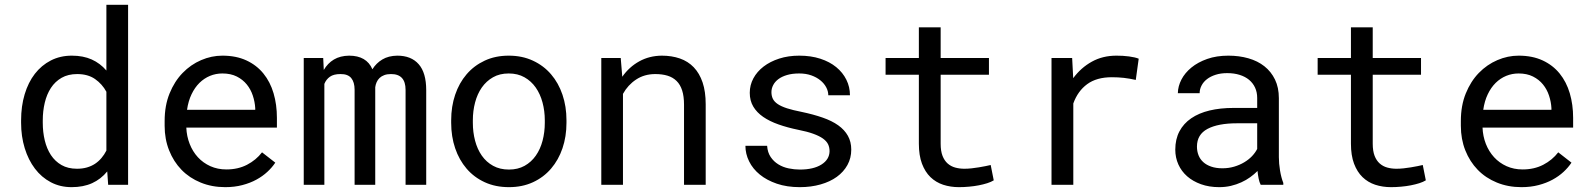

<svg xmlns="http://www.w3.org/2000/svg" viewBox="-20 -770 6641 800"><path d="M67.9 -268.6Q67.9 -327.6 82.8 -377.2Q97.7 -426.8 125.2 -462.4Q152.8 -498 191.9 -518.1Q231 -538.1 279.3 -538.1Q326.7 -538.1 362.1 -522.2Q397.5 -506.3 423.3 -476.1V-750H513.7V0H430.7L426.8 -55.7Q400.4 -23.4 363.8 -6.8Q327.1 9.8 278.3 9.8Q230.5 9.8 191.7 -10.7Q152.8 -31.2 125.5 -67.4Q98.1 -103.5 83 -152.6Q67.9 -201.7 67.9 -258.3ZM158.2 -258.3Q158.2 -219.7 166.5 -185.1Q174.8 -150.4 192.1 -124Q209.5 -97.7 236.3 -82.3Q263.2 -66.9 300.8 -66.9Q323.7 -66.9 342.3 -72.3Q360.8 -77.6 376 -87.6Q391.1 -97.7 402.8 -111.6Q414.6 -125.5 423.3 -142.6V-387.7Q405.8 -419.9 376 -440.7Q346.2 -461.4 301.8 -461.4Q263.7 -461.4 236.6 -445.8Q209.5 -430.2 192.1 -403.6Q174.8 -377 166.5 -342Q158.2 -307.1 158.2 -268.6Z M918.5 9.8Q862.8 9.8 816.2 -9.3Q769.5 -28.3 736.3 -62.5Q703.1 -96.7 684.6 -143.6Q666 -190.4 666 -245.6V-266.1Q666 -330.1 686.5 -380.6Q707 -431.2 741 -466.1Q774.9 -501 818.1 -519.5Q861.3 -538.1 906.7 -538.1Q963.9 -538.1 1006.6 -518.3Q1049.3 -498.5 1077.6 -463.6Q1106 -428.7 1119.9 -381.3Q1133.8 -334 1133.8 -278.8V-238.3H756.3Q757.8 -202.1 770.3 -170.4Q782.7 -138.7 804.4 -115Q826.2 -91.3 856.4 -77.6Q886.7 -64 923.3 -64Q971.7 -64 1009.3 -83.5Q1046.9 -103 1071.8 -135.3L1127 -92.3Q1113.8 -72.3 1094 -54Q1074.2 -35.6 1048.3 -21.5Q1022.5 -7.3 989.7 1.2Q957 9.8 918.5 9.8ZM906.7 -463.9Q879.4 -463.9 855 -453.9Q830.6 -443.8 811 -424.6Q791.5 -405.3 778.1 -377.2Q764.6 -349.1 759.3 -312.5H1043.5V-319.3Q1042 -345.7 1033.4 -371.6Q1024.9 -397.5 1008.3 -418Q991.7 -438.5 966.6 -451.2Q941.4 -463.9 906.7 -463.9Z M1326.7 -528.3 1329.1 -478.5Q1345.2 -506.3 1371.3 -522Q1397.5 -537.6 1434.6 -538.1Q1507.3 -538.1 1531.7 -481.4Q1547.4 -506.8 1573 -522.2Q1598.6 -537.6 1635.3 -538.1Q1693.4 -538.1 1724.6 -502.4Q1755.9 -466.8 1755.9 -394.5V0H1669.9V-395.5Q1669.9 -461.9 1608.9 -461.4Q1592.8 -461.4 1581.1 -457Q1569.3 -452.6 1561.5 -445.1Q1553.7 -437.5 1549.3 -427.5Q1544.9 -417.5 1543.5 -406.7V0H1457.5V-396Q1457.5 -427.7 1443.4 -444.8Q1429.2 -461.9 1398.4 -461.4Q1370.1 -461.4 1354.5 -450.2Q1338.9 -439 1331.5 -420.4V0H1245.6V-528.3Z M1859.9 -269Q1859.9 -326.2 1876.5 -375.2Q1893.1 -424.3 1924.1 -460.4Q1955.1 -496.6 1999.5 -517.3Q2043.9 -538.1 2099.6 -538.1Q2155.8 -538.1 2200.4 -517.3Q2245.1 -496.6 2276.1 -460.4Q2307.1 -424.3 2323.7 -375.2Q2340.3 -326.2 2340.3 -269V-258.3Q2340.3 -201.2 2323.7 -152.3Q2307.1 -103.5 2276.1 -67.4Q2245.1 -31.2 2200.7 -10.7Q2156.2 9.8 2100.6 9.8Q2044.4 9.8 1999.8 -10.7Q1955.1 -31.2 1924.1 -67.4Q1893.1 -103.5 1876.5 -152.3Q1859.9 -201.2 1859.9 -258.3ZM1950.2 -258.3Q1950.2 -219.2 1959.5 -183.8Q1968.8 -148.4 1987.5 -121.6Q2006.3 -94.7 2034.7 -79.1Q2063 -63.5 2100.6 -63.5Q2137.7 -63.5 2165.8 -79.1Q2193.8 -94.7 2212.6 -121.6Q2231.4 -148.4 2240.7 -183.8Q2250 -219.2 2250 -258.3V-269Q2250 -307.6 2240.5 -343Q2231 -378.4 2212.2 -405.3Q2193.4 -432.1 2165.3 -448Q2137.2 -463.9 2099.6 -463.9Q2062 -463.9 2034.2 -448Q2006.3 -432.1 1987.5 -405.3Q1968.8 -378.4 1959.5 -343Q1950.2 -307.6 1950.2 -269Z M2566.4 -528.3 2572.8 -450.2Q2601.6 -491.2 2643.6 -514.4Q2685.5 -537.6 2737.3 -538.1Q2778.8 -538.1 2812.7 -526.4Q2846.7 -514.6 2870.6 -489.7Q2894.5 -464.8 2907.5 -426.5Q2920.4 -388.2 2920.4 -335.4V0H2830.1V-333.5Q2830.1 -368.7 2822.3 -393.1Q2814.5 -417.5 2799.1 -432.6Q2783.7 -447.8 2761.5 -454.6Q2739.3 -461.4 2710.4 -461.4Q2665 -461.4 2630.6 -438.7Q2596.2 -416 2575.7 -378.9V0H2485.4V-528.3Z M3436.5 -140.1Q3436.5 -156.2 3430.2 -169.2Q3423.8 -182.1 3408.7 -192.9Q3393.6 -203.6 3368.7 -212.6Q3343.8 -221.7 3306.6 -229Q3261.2 -238.3 3223.9 -251.5Q3186.5 -264.6 3159.9 -283Q3133.3 -301.3 3118.7 -325.9Q3104 -350.6 3104 -383.3Q3104 -415.5 3119.1 -443.6Q3134.3 -471.7 3161.6 -492.7Q3189 -513.7 3226.8 -525.9Q3264.6 -538.1 3310.1 -538.1Q3358.9 -538.1 3397.9 -525.4Q3437 -512.7 3464.4 -490.2Q3491.7 -467.8 3506.6 -437.7Q3521.5 -407.7 3521.5 -373H3431.2Q3431.2 -390.1 3422.4 -406.5Q3413.6 -422.9 3397.9 -435.5Q3382.3 -448.2 3360.1 -456.1Q3337.9 -463.9 3310.1 -463.9Q3281.2 -463.9 3259.5 -457.5Q3237.8 -451.2 3223.4 -440.4Q3209 -429.7 3201.7 -415.5Q3194.3 -401.4 3194.3 -386.2Q3194.3 -370.6 3200.2 -358.4Q3206.1 -346.2 3220.5 -336.4Q3234.9 -326.7 3259 -318.8Q3283.2 -311 3320.3 -303.7Q3369.1 -293.5 3407.7 -280Q3446.3 -266.6 3472.7 -247.8Q3499 -229 3512.9 -204.1Q3526.9 -179.2 3526.9 -146.5Q3526.9 -111.3 3511 -82.5Q3495.1 -53.7 3466.8 -33.2Q3438.5 -12.7 3398.9 -1.5Q3359.4 9.8 3312.5 9.8Q3258.8 9.8 3216.8 -4.6Q3174.8 -19 3145.8 -42.7Q3116.7 -66.4 3101.3 -97.7Q3085.9 -128.9 3085.9 -162.6H3176.3Q3178.2 -134.8 3191.2 -115.7Q3204.1 -96.7 3223.4 -85Q3242.7 -73.2 3266.1 -68.4Q3289.6 -63.5 3312.5 -63.5Q3369.6 -63.5 3402.8 -84.5Q3436 -105.5 3436.5 -140.1Z M3899.4 -656.2V-528.3H4100.6V-458.5H3899.4V-171.4Q3899.4 -140.6 3907.2 -120.6Q3915 -100.6 3928.7 -88.6Q3942.4 -76.7 3960.2 -71.8Q3978 -66.9 3998 -66.9Q4012.7 -66.9 4028.3 -68.6Q4043.9 -70.3 4058.8 -72.8Q4073.7 -75.2 4086.7 -77.9Q4099.6 -80.6 4107.9 -82.5L4120.6 -18.6Q4109.4 -11.7 4093.3 -6.6Q4077.1 -1.5 4058.1 2.2Q4039.1 5.9 4017.8 7.8Q3996.6 9.8 3975.6 9.8Q3940.4 9.8 3909.9 -0.2Q3879.4 -10.3 3856.9 -32Q3834.5 -53.7 3821.5 -88.1Q3808.6 -122.6 3808.6 -171.4V-458.5H3669.9V-528.3H3808.6V-656.2Z M4631.8 -538.1Q4644.5 -538.1 4658.2 -537.4Q4671.9 -536.6 4684.3 -534.9Q4696.8 -533.2 4707.3 -530.8Q4717.8 -528.3 4724.6 -525.4L4712.4 -437Q4686 -442.9 4662.4 -445.6Q4638.7 -448.2 4612.8 -448.2Q4549.3 -448.2 4510 -419.4Q4470.7 -390.6 4452.1 -338.9V0H4361.3V-528.3H4447.3L4451.7 -444.3Q4483.9 -487.8 4529.1 -512.9Q4574.2 -538.1 4631.8 -538.1Z M5232.9 0Q5227.5 -10.3 5224.4 -25.6Q5221.2 -41 5219.7 -57.6Q5206.1 -43.9 5189.2 -31.7Q5172.4 -19.5 5152.1 -10.3Q5131.8 -1 5108.9 4.4Q5085.9 9.8 5060.1 9.8Q5018.1 9.8 4984.1 -2.4Q4950.2 -14.6 4926.5 -35.4Q4902.8 -56.2 4889.9 -84.7Q4877 -113.3 4877 -146.5Q4877 -189.9 4894.3 -222.7Q4911.6 -255.4 4943.4 -277.1Q4975.1 -298.8 5019.8 -309.6Q5064.5 -320.3 5119.6 -320.3H5218.3V-361.8Q5218.3 -385.7 5209.5 -404.8Q5200.7 -423.8 5184.6 -437.3Q5168.5 -450.7 5145.3 -458Q5122.1 -465.3 5093.3 -465.3Q5066.4 -465.3 5045.2 -458.5Q5023.9 -451.7 5009.3 -440.4Q4994.6 -429.2 4986.6 -413.8Q4978.5 -398.4 4978.5 -381.8H4887.7Q4888.2 -410.6 4902.6 -438.5Q4917 -466.3 4944.1 -488.5Q4971.2 -510.7 5010 -524.4Q5048.8 -538.1 5098.1 -538.1Q5143.1 -538.1 5181.6 -527.1Q5220.2 -516.1 5248.3 -493.9Q5276.4 -471.7 5292.5 -438.5Q5308.6 -405.3 5308.6 -360.8V-115.2Q5308.6 -88.9 5313.5 -59.3Q5318.4 -29.8 5327.1 -7.8V0ZM5073.2 -68.8Q5099.6 -68.8 5122.6 -75.7Q5145.5 -82.5 5164.3 -93.8Q5183.1 -105 5196.8 -119.4Q5210.4 -133.8 5218.3 -149.4V-256.3H5134.3Q5055.2 -256.3 5011.2 -232.9Q4967.3 -209.5 4967.3 -159.2Q4967.3 -139.6 4973.9 -123Q4980.5 -106.4 4993.7 -94.5Q5006.8 -82.5 5026.9 -75.7Q5046.9 -68.8 5073.2 -68.8Z M5699.7 -656.2V-528.3H5900.9V-458.5H5699.7V-171.4Q5699.7 -140.6 5707.5 -120.6Q5715.3 -100.6 5729 -88.6Q5742.7 -76.7 5760.5 -71.8Q5778.3 -66.9 5798.3 -66.9Q5813 -66.9 5828.6 -68.6Q5844.2 -70.3 5859.1 -72.8Q5874 -75.2 5887 -77.9Q5899.9 -80.6 5908.2 -82.5L5920.9 -18.6Q5909.7 -11.7 5893.6 -6.6Q5877.4 -1.5 5858.4 2.2Q5839.4 5.9 5818.1 7.8Q5796.9 9.8 5775.9 9.8Q5740.7 9.8 5710.2 -0.2Q5679.7 -10.3 5657.2 -32Q5634.8 -53.7 5621.8 -88.1Q5608.9 -122.6 5608.9 -171.4V-458.5H5470.2V-528.3H5608.9V-656.2Z M6319.3 9.8Q6263.7 9.8 6217 -9.3Q6170.4 -28.3 6137.2 -62.5Q6104 -96.7 6085.4 -143.6Q6066.9 -190.4 6066.9 -245.6V-266.1Q6066.9 -330.1 6087.4 -380.6Q6107.9 -431.2 6141.8 -466.1Q6175.8 -501 6219 -519.5Q6262.2 -538.1 6307.6 -538.1Q6364.7 -538.1 6407.5 -518.3Q6450.2 -498.5 6478.5 -463.6Q6506.8 -428.7 6520.8 -381.3Q6534.7 -334 6534.7 -278.8V-238.3H6157.2Q6158.7 -202.1 6171.1 -170.4Q6183.6 -138.7 6205.3 -115Q6227.1 -91.3 6257.3 -77.6Q6287.6 -64 6324.2 -64Q6372.6 -64 6410.2 -83.5Q6447.8 -103 6472.7 -135.3L6527.8 -92.3Q6514.6 -72.3 6494.9 -54Q6475.1 -35.6 6449.2 -21.5Q6423.3 -7.3 6390.6 1.2Q6357.9 9.8 6319.3 9.8ZM6307.6 -463.9Q6280.3 -463.9 6255.9 -453.9Q6231.4 -443.8 6211.9 -424.6Q6192.4 -405.3 6179 -377.2Q6165.5 -349.1 6160.2 -312.5H6444.3V-319.3Q6442.9 -345.7 6434.3 -371.6Q6425.8 -397.5 6409.2 -418Q6392.6 -438.5 6367.4 -451.2Q6342.3 -463.9 6307.6 -463.9Z"/></svg>

Font: TypoPRO Roboto Mono
Style: Regular
Weight: 400
Designer: Google
Version: Version 2.000986; 2015; ttfautohint (v1.3)